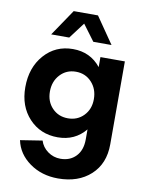

<svg xmlns="http://www.w3.org/2000/svg" viewBox="-105 -830 880 1153"><g transform="rotate(10 334.5 -253.0)"><path d="M66 63 200 42Q212 81 246.5 106Q281 131 324 131Q382 131 418 93.5Q454 56 454 -10V-71Q390 7 285 7Q179 7 110.5 -66.5Q42 -140 42 -256Q42 -376 110.5 -453.5Q179 -531 285 -531Q391 -531 455 -451V-512H604V-6Q604 112 528.5 181Q453 250 330 250Q230 250 156.5 197.5Q83 145 66 63ZM326 -116Q384 -116 422 -155.5Q460 -195 460 -256Q460 -318 422 -359Q384 -400 326 -400Q268 -400 230 -359Q192 -318 192 -256Q192 -195 230 -155.5Q268 -116 326 -116ZM250 -595H140L249 -756H397L508 -595H397L324 -693Z"/></g></svg>

Font: Metropolitano
Style: Bold
Weight: 700
Designer: Fonts by Alex Slobzheninov & Chris M. Simpson / Changes by Cristiano Sobral
Foundry: Fonts by Alex Slobzheninov & Chris M. Simpson / Changes by Cristiano Sobral
Version: Version 1.00;August 30, 2020;FontCreator 13.0.0.2681 64-bit